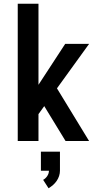

<svg xmlns="http://www.w3.org/2000/svg" viewBox="-20 -755 540 1028"><path d="M75 0V-735H186V-301L329 -520H457L285 -282L457 0H331L218 -185L217 -187L186 -144V0ZM240 253 211 208Q224 201 233 187.5Q242 174 242 159H199V57H301V159Q301 173 296.5 187Q292 201 283.5 213.5Q275 226 264 235.5Q253 245 240 253Z"/></svg>

Font: Iosevka SS04
Style: Bold
Weight: 700
Monospace: yes
Designer: Belleve Invis
Foundry: Belleve Invis
Version: Version 19.0.0; ttfautohint (v1.8.4)